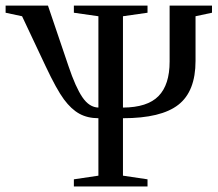

<svg xmlns="http://www.w3.org/2000/svg" viewBox="-32 -675 790 695"><path d="M735.4 -628.9 675.8 -616.2V-454.6Q675.8 -344.2 613.5 -295.7Q551.3 -247.1 413.1 -247.1V-39.1L502 -25.9V0H235.4V-25.9L324.2 -39.1V-247.1Q285.2 -247.1 255.6 -263.2Q226.1 -279.3 199.5 -315.2Q172.9 -351.1 133.3 -435.1L47.9 -616.2L-11.7 -628.9V-654.8H141.6L215.8 -436Q241.7 -358.9 266.4 -322.8Q291 -286.6 324.2 -285.6V-616.2L235.4 -628.9V-654.8H502V-628.9L413.1 -616.2V-285.6Q501.5 -286.1 541.7 -327.1Q582 -368.2 582 -452.1V-654.8H735.4Z"/></svg>

Font: Liberation Serif
Style: Regular
Weight: 400
Designer: Steve Matteson
Foundry: Ascender Corporation
Version: Version 2.1.5